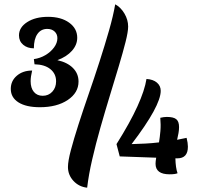

<svg xmlns="http://www.w3.org/2000/svg" viewBox="-20 -788 949 890"><path d="M165 -291Q101 -291 65.5 -313.5Q30 -336 30 -376Q30 -413 58 -437Q86 -461 129 -461Q122 -432 122 -412Q122 -380 137 -362Q152 -344 178 -344Q205 -344 222.5 -363Q240 -382 240 -411Q240 -446 213.5 -467.5Q187 -489 140 -490L137 -514Q166 -518 190.5 -532.5Q215 -547 230.5 -568Q246 -589 246 -611Q246 -630 233 -642Q220 -654 199 -654Q170 -654 153.5 -630.5Q137 -607 137 -564Q107 -564 87.5 -580.5Q68 -597 68 -624Q68 -661 106 -685.5Q144 -710 203 -710Q263 -710 300.5 -683Q338 -656 338 -613Q338 -580 313.5 -552.5Q289 -525 246 -509Q292 -499 318 -473Q344 -447 344 -410Q344 -358 294 -324.5Q244 -291 165 -291ZM514 -768Q540 -754 557 -725Q574 -696 574 -665Q574 -641 562 -593.5Q550 -546 531 -482.5Q512 -419 489.5 -345.5Q467 -272 445.5 -196.5Q424 -121 407.5 -49.5Q391 22 384 82Q346 78 320.5 50.5Q295 23 295 -14Q295 -41 308.5 -92Q322 -143 343.5 -210Q365 -277 391 -352Q417 -427 441.5 -503Q466 -579 485.5 -647Q505 -715 514 -768ZM535 -63 520 -120Q583 -220 617 -295Q651 -370 659 -422Q690 -420 707.5 -405Q725 -390 725 -367Q725 -297 590 -120Q623 -121 653.5 -122.5Q684 -124 717 -128Q721 -152 723.5 -180.5Q726 -209 723 -242Q740 -246 753 -246Q784 -246 797 -235.5Q810 -225 810 -199Q810 -186 807.5 -171.5Q805 -157 801 -140Q822 -144 845 -149Q851 -125 851 -108Q851 -54 802 -54H793Q794 -10 803 15Q792 20 766 20Q701 20 701 -29Q701 -39 704 -57Z"/></svg>

Font: Merienda SemiBold
Style: Regular
Weight: 600
Designer: Eduardo Rodriguez Tunni
Foundry: Eduardo Rodriguez Tunni
Version: Version 2.001; ttfautohint (v1.8.4.7-5d5b)